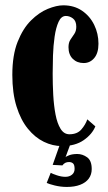

<svg xmlns="http://www.w3.org/2000/svg" viewBox="-20 -552 418 740"><path d="M218.5 11Q183 11 149 -5.5Q115 -22 87.5 -55.8Q60 -89.5 43.8 -141.2Q27.5 -193 27.5 -263.5Q27.5 -339.5 48 -391Q68.5 -442.5 99.5 -473.2Q130.5 -504 164.2 -517.8Q198 -531.5 224 -531.5Q265.5 -531.5 296 -510.8Q326.5 -490 343 -456.2Q359.5 -422.5 359.5 -383.5Q359.5 -347.5 343.2 -328.2Q327 -309 302.5 -309Q277 -309 260.5 -325.2Q244 -341.5 244 -370Q244 -388 251.5 -399.2Q259 -410.5 266.5 -421.5Q274 -432.5 274 -449Q274 -471 261.2 -480.8Q248.5 -490.5 234 -490.5Q216 -490.5 205.8 -468Q195.5 -445.5 190.5 -410.8Q185.5 -376 184.2 -337.5Q183 -299 183 -267.5Q183 -227 185.2 -186Q187.5 -145 194 -110.8Q200.5 -76.5 213.5 -55.5Q226.5 -34.5 247.5 -34.5Q277.5 -34.5 293.5 -53Q309.5 -71.5 316.5 -92L347.5 -65Q335.5 -35 302.8 -12Q270 11 218.5 11ZM237.5 168.5Q214 168.5 190.8 162.8Q167.5 157 160 153L175.5 114Q181 117.5 198.8 123.5Q216.5 129.5 232 129.5Q247.5 129.5 257.5 121.2Q267.5 113 267.5 99Q267.5 83 261.5 77.8Q255.5 72.5 246 72.5Q238 72.5 231.8 75.5Q225.5 78.5 220.5 85.5L183 83.5L212.5 0H252.5L232.5 54Q234.5 51 247 46.2Q259.5 41.5 278 41.5Q298 41.5 315.8 54.2Q333.5 67 333.5 99.5Q333.5 121 322 136.5Q310.5 152 289 160.2Q267.5 168.5 237.5 168.5Z"/></svg>

Font: Imbue Thin 10pt Black
Style: Regular
Weight: 900
Version: Version 1.102